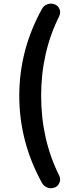

<svg xmlns="http://www.w3.org/2000/svg" viewBox="-20 -836 418 1046"><path d="M302.7 121.1Q307.6 130.9 307.6 141.6Q307.6 149.4 304.7 157.2Q297.9 176.8 280.3 184.6Q268.6 189.5 257.8 189.5Q249 189.5 240.2 186.5Q219.7 179.7 209 161.1Q85 -63.5 85 -314Q85 -564.5 209 -788.1Q218.8 -806.6 240.2 -813.5Q249 -816.4 257.8 -816.4Q268.6 -816.4 280.3 -811.5Q297.9 -803.7 304.7 -785.2Q307.6 -777.3 307.6 -769.5Q307.6 -758.8 302.7 -748Q204.1 -550.8 204.1 -314.5Q204.1 -76.2 302.7 121.1Z"/></svg>

Font: Gen Jyuu Gothic Bold
Style: Bold
Weight: 700
Designer: [Source Han Sans]
Ryoko NISHIZUKA  (kana & ideographs); Paul D. Hunt (Latin, Greek & Cyrillic); Wenlong ZHANG  (bopomofo
Version: Version 1.002.20150607